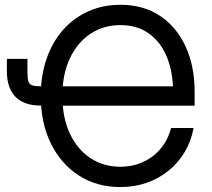

<svg xmlns="http://www.w3.org/2000/svg" viewBox="-20 -758 873 789"><path d="M474.1 10.7Q378.4 10.7 304.7 -36.4Q231 -83.5 189.2 -168Q147.5 -252.4 147.5 -364.3Q147.5 -447.8 171.4 -516.6Q195.3 -585.4 239 -635Q282.7 -684.6 342.8 -711.4Q402.8 -738.3 474.6 -738.3Q569.8 -738.3 638.2 -692.4Q706.5 -646.5 743.2 -565.9Q779.8 -485.4 779.8 -380.9V-323.7H213.9V-403.3H719.7L691.4 -379.4Q691.4 -460 666.5 -522Q641.6 -584 593.3 -619.4Q544.9 -654.8 474.6 -654.8Q405.3 -654.8 351.6 -619.1Q297.9 -583.5 267.1 -518.3Q236.3 -453.1 236.3 -364.3Q236.3 -274.4 267.1 -209Q297.9 -143.6 351.8 -108.2Q405.8 -72.8 474.1 -72.8Q513.7 -72.8 547.6 -84.2Q581.5 -95.7 608.6 -116.7Q635.7 -137.7 654.8 -167Q673.8 -196.3 683.1 -231.9H775.4Q765.6 -178.2 739.3 -133.8Q712.9 -89.4 673.1 -56.9Q633.3 -24.4 582.8 -6.8Q532.2 10.7 474.1 10.7ZM8.3 -516.1H92.8V-463.4Q92.8 -436.5 96.7 -423.8Q100.6 -411.1 112.8 -407.2Q125 -403.3 149.4 -403.3H183.6V-324.2H147Q79.1 -324.2 43.7 -360.1Q8.3 -396 8.3 -464.4Z"/></svg>

Font: Inter 24pt
Style: Regular
Weight: 400
Designer: Rasmus Andersson
Foundry: rsms
Version: Version 4.001;git-66647c0bb